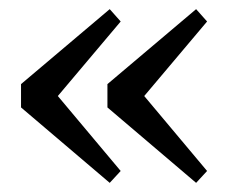

<svg xmlns="http://www.w3.org/2000/svg" viewBox="-20 -442 500 420"><path d="M220 -42 26 -207V-258L220 -422L244 -395L88 -210V-254L244 -68ZM409 -42 215 -207V-258L409 -422L433 -395L277 -210V-254L433 -68Z"/></svg>

Font: Lisu Bosa Medium
Style: Regular
Weight: 500
Designer: David Morse, Annie Olsen, Victor Gaultney, Frank Grießhammer (Latin)
Foundry: SIL International
Version: Version 2.000